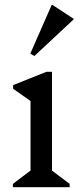

<svg xmlns="http://www.w3.org/2000/svg" viewBox="-20 -785 334 805"><path d="M34 0V-14L124 -82L108 -54V-394L151 -331L35 -413V-428L175 -484H198V-52L183 -81L272 -14V0ZM124 -550 107 -560 197 -765H199L289 -706V-704Z"/></svg>

Font: Platypi Light Light
Style: Regular
Weight: 300
Version: Version 1.200